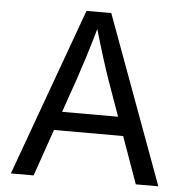

<svg xmlns="http://www.w3.org/2000/svg" viewBox="-52 -778 794 829"><g transform="rotate(5 345.0 -364.0)"><path d="M25.4 0 289.6 -727.5H397L664.6 0H566.9L412.6 -431.6Q398.4 -471.7 379.6 -531.5Q360.8 -591.3 334 -684.1H351.6Q325.2 -590.3 305.9 -529.5Q286.6 -468.8 273.9 -431.6L124 0ZM158.2 -203.1V-284.2H531.7V-203.1Z"/></g></svg>

Font: Inter Variable
Style: Regular
Weight: 400
Designer: Rasmus Andersson
Foundry: rsms
Version: Version 4.001;git-9221beed3